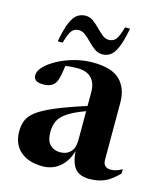

<svg xmlns="http://www.w3.org/2000/svg" viewBox="-111 -811 774 907"><g transform="rotate(15 276.0 -358.0)"><path d="M552 -52.5Q514 -13.5 482 -0.8Q450 12 411.5 12Q362 12 340.2 -15Q318.5 -42 314.5 -98Q298.5 -45 263.8 -16.8Q229 11.5 181.5 11.5Q112.5 11.5 72.8 -23.2Q33 -58 33 -120Q33 -150.5 43 -174.8Q53 -199 82 -220.8Q111 -242.5 166.8 -266Q222.5 -289.5 314 -319V-387Q314 -430.5 291 -454.8Q268 -479 221.5 -479Q188.5 -479 163.5 -474Q159.5 -440 154 -418Q148.5 -396 140.5 -385.5Q123.5 -363 84.5 -363Q37.5 -363 37.5 -395Q37.5 -417 59.5 -439.5Q81.5 -462 117.5 -481.2Q153.5 -500.5 197.2 -512.2Q241 -524 285 -524Q380 -524 419.8 -483.5Q459.5 -443 459.5 -374.5V-96Q459.5 -75 469.5 -65.8Q479.5 -56.5 496 -56.5Q524 -56.5 552 -73.5ZM176 -154.5Q176 -112.5 195.2 -93.2Q214.5 -74 244 -74Q275.5 -74 294.8 -93.2Q314 -112.5 314 -152V-293.5Q255.5 -272 226 -251.5Q196.5 -231 186.2 -207.8Q176 -184.5 176 -154.5ZM413.5 -723.5Q401.5 -660 387.2 -627.8Q373 -595.5 355.8 -584Q338.5 -572.5 317 -572.5Q296.5 -572.5 279.2 -585Q262 -597.5 246.2 -613.8Q230.5 -630 215 -642.2Q199.5 -654.5 183 -654.5Q161 -654.5 148.2 -639Q135.5 -623.5 123 -577.5H99Q110.5 -641 124.8 -673.2Q139 -705.5 156.8 -717Q174.5 -728.5 196.5 -728.5Q216.5 -728.5 233.5 -716Q250.5 -703.5 266.2 -687.2Q282 -671 297.2 -658.8Q312.5 -646.5 329 -646.5Q351 -646.5 363.8 -662Q376.5 -677.5 389 -723.5Z"/></g></svg>

Font: Newsreader 72pt SemiBold
Style: Regular
Weight: 600
Designer: Hugues Gentile
Foundry: Production Type
Version: Version 1.003; ttfautohint (v1.8.3)